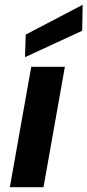

<svg xmlns="http://www.w3.org/2000/svg" viewBox="-20 -779 364 799"><path d="M21 0 110 -501H250L161 0ZM84 -541 87 -635 324 -759 322 -651Z"/></svg>

Font: DM Sans 17pt ExtraBold
Style: Italic
Weight: 800
Italic angle: -10°
Version: Version 4.004;gftools[0.9.30]